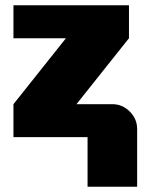

<svg xmlns="http://www.w3.org/2000/svg" viewBox="-20 -520 558 728"><path d="M270 -125H406Q444 -125 472 -97Q500 -69 500 -31V188H312V0H31V-125L230 -375H31V-500H469V-375Z"/></svg>

Font: CostaRica
Style: Normal
Weight: 900
Version: Version 1.3